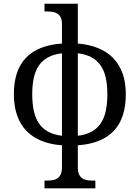

<svg xmlns="http://www.w3.org/2000/svg" viewBox="-20 -780 757 1041"><path d="M233.9 199.2Q251 199.2 265.9 196.8Q280.8 194.3 291.7 186.8Q302.7 179.2 309.3 164.8Q315.9 150.4 315.9 127V7.8Q254.4 3.4 206.1 -15.9Q157.7 -35.2 124 -69.8Q90.3 -104.5 72.8 -154.3Q55.2 -204.1 55.2 -269Q55.2 -398.9 121.1 -467Q187 -535.2 315.9 -543.9V-649.9Q315.9 -671.9 309.3 -685.3Q302.7 -698.7 291.5 -706.1Q280.3 -713.4 265.4 -715.6Q250.5 -717.8 233.9 -717.8H221.2V-759.8H401.9V-543.9Q462.9 -539.1 511.2 -519.5Q559.6 -500 593 -465.8Q626.5 -431.6 644.3 -382.6Q662.1 -333.5 662.1 -269Q662.1 -138.7 596.2 -69.8Q530.3 -1 401.9 7.8V127Q401.9 150.4 408.4 164.8Q415 179.2 426 186.8Q437 194.3 452.1 196.8Q467.3 199.2 483.9 199.2H497.1V241.2H221.2V199.2ZM154.8 -269Q154.8 -218.8 163.3 -179.2Q171.9 -139.6 190.9 -111.3Q210 -83 240.7 -66.2Q271.5 -49.3 315.9 -43.9V-491.2Q271.5 -485.8 240.7 -469.2Q210 -452.6 190.9 -424.8Q171.9 -397 163.3 -358.2Q154.8 -319.3 154.8 -269ZM562 -269Q562 -318.8 553.5 -357.9Q544.9 -397 525.9 -424.8Q506.8 -452.6 476.3 -469.2Q445.8 -485.8 401.9 -491.2V-43.9Q446.3 -49.3 476.8 -66.2Q507.3 -83 526.4 -111.3Q545.4 -139.6 553.7 -179.2Q562 -218.8 562 -269Z"/></svg>

Font: Droid-TTFautohint Serif
Style: Regular
Weight: 400
Foundry: Ascender Corporation
Version: Version 1.00; ttfautohint (v1.00rc1.4-1a1c-dirty) -l 8 -r 50